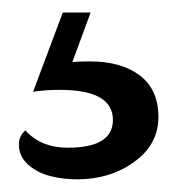

<svg xmlns="http://www.w3.org/2000/svg" viewBox="-20 -31 280 303"><path d="M122.1 65.9Q171.4 65.9 200.7 88.1Q230 110.4 230 153.8Q230 196.8 191.9 224.4Q153.8 252 102.1 252Q79.1 252 59.1 246.8Q39.1 241.7 24.4 228.8Q9.8 215.8 9.8 196.8Q9.8 183.6 20 174.8Q44.9 202.1 86.9 202.1Q158.2 202.1 158.2 158.2Q158.2 110.8 74.2 110.8Q51.8 110.8 32.2 113.8L79.1 -11.2H123L94.2 66.9Q102.1 65.9 122.1 65.9Z"/></svg>

Font: Sansita Light
Style: Regular
Weight: 300
Designer: Pablo Cosgaya
Foundry: Omnibus-Type
Version: Version 1.006;hotconv 1.0.109;makeotfexe 2.5.65596